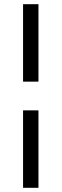

<svg xmlns="http://www.w3.org/2000/svg" viewBox="-20 -740 294 916"><path d="M90 -350.5H163.5V-720H90ZM90 156H163.5V-213.5H90Z"/></svg>

Font: Hauora
Style: Regular
Weight: 400
Designer: Mikhail Sharanda
Foundry: WCYS & Co.
Version: Version 1.010